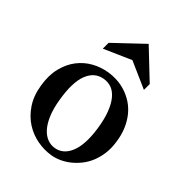

<svg xmlns="http://www.w3.org/2000/svg" viewBox="-209 -825 945 945"><g transform="rotate(45 263.0 -353.0)"><path d="M409.2 -541 265.6 -604.5 122.6 -541.5V-582L265.6 -717.8L409.2 -581.5ZM494.6 -260.7Q500 -222.7 495.4 -188.7Q490.7 -154.8 478.8 -126.2Q466.8 -97.7 448.5 -74.7Q430.2 -51.8 408.4 -34.4Q386.7 -17.1 362.3 -6.1Q337.9 4.9 313.5 8.8Q272 15.6 227.1 7.6Q182.1 -0.5 142.8 -25.4Q103.5 -50.3 74.5 -93.5Q45.4 -136.7 35.6 -199.7Q25.9 -261.2 38.1 -309.8Q50.3 -358.4 77.4 -393.6Q104.5 -428.7 142.8 -450Q181.2 -471.2 224.1 -478Q251.5 -482.4 280.5 -480.7Q309.6 -479 337.6 -469.7Q365.7 -460.4 391.4 -443.6Q417 -426.8 438 -401.1Q459 -375.5 473.9 -340.6Q488.8 -305.7 494.6 -260.7ZM303.2 -28.8Q352.5 -38.1 374.5 -93Q396.5 -147.9 382.3 -245.6Q374 -301.8 358.9 -340.8Q343.8 -379.9 324 -403.6Q304.2 -427.2 280.8 -435.8Q257.3 -444.3 231.4 -439.9Q176.8 -430.7 154.8 -373.8Q132.8 -316.9 150.9 -210.4Q159.2 -160.6 174.3 -124.3Q189.5 -87.9 209.5 -65.2Q229.5 -42.5 253.4 -33.2Q277.3 -23.9 303.2 -28.8Z"/></g></svg>

Font: VarendraSemibold
Style: Regular
Weight: 600
Designer: Jacob Thomas
Foundry: Bangla Type Foundry
Version: Version 1.008